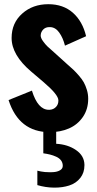

<svg xmlns="http://www.w3.org/2000/svg" viewBox="-20 -607 451 896"><path d="M154.3 256.8V189.5Q169.9 193.8 189.5 195.8Q201.7 196.8 213.4 196.8Q220.7 196.3 228 196.3Q247.1 195.3 260 187.7Q272.9 180.2 272.9 167Q272.9 152.3 264.9 141.6Q256.8 130.9 242.2 124.3Q227.5 117.7 213.6 114.3Q199.7 110.8 182.1 108.4V0H242.2V64Q296.4 66.9 334.7 93.3Q373 119.6 374 161.1Q374 162.6 374 164.6Q374 198.7 355 223.1Q335 248.5 302.7 258.8Q272 268.6 234.9 268.6Q233.4 268.6 231.4 268.6Q192.4 268.1 154.3 256.8ZM212.4 9.8Q67.9 9.8 20 -140.1L128.9 -184.1Q156.7 -94.7 207.5 -94.7Q209.5 -94.7 211.4 -94.7Q230 -95.7 241.7 -108.4Q252.4 -120.1 252.4 -136.7Q252.4 -138.2 252.4 -139.6Q251.5 -165.5 184.6 -222.7L125 -273.4Q34.2 -350.6 34.2 -429.7Q34.2 -500 84 -543.9Q132.8 -587.4 205.6 -587.4Q274.9 -587.4 320.1 -547.6Q365.2 -507.8 381.8 -438L283.2 -394Q274.4 -429.7 256.6 -454.8Q238.8 -480 213.4 -480.5Q211.9 -480.5 210.4 -480.5Q192.9 -480.5 182.1 -469.7Q170.4 -458 169.9 -441.9Q169.4 -430.7 180.4 -415.3Q191.4 -399.9 201.9 -389.9Q212.4 -379.9 234.9 -360.4L294.4 -306.6Q312.5 -291 323 -281Q333.5 -271 348.4 -253.9Q363.3 -236.8 371.3 -222.2Q379.4 -207.5 385.5 -187.5Q391.6 -167.5 391.6 -146Q391.6 -97.2 366.7 -61Q341.8 -24.9 301.8 -7.6Q261.7 9.8 212.4 9.8Z"/></svg>

Font: Oswald
Style: DemiBold
Weight: 600
Designer: Vernon Adams
Foundry: Vernon Adams
Version: 3.0; ttfautohint (v0.95) -l 8 -r 50 -G 200 -x 0 -w "G" -W -c